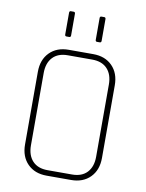

<svg xmlns="http://www.w3.org/2000/svg" viewBox="-92 -901 736 966"><g transform="rotate(10 276.5 -418.0)"><path d="M183 -716V-827Q183 -836 191 -836H205Q213 -836 213 -827V-716Q213 -707 205 -707H191Q183 -707 183 -716ZM339 -716V-827Q339 -836 347 -836H361Q369 -836 369 -827V-716Q369 -707 361 -707H347Q339 -707 339 -716ZM214 -28H339Q389 -28 416 -57Q443 -86 443 -137V-506Q443 -557 416 -586Q389 -615 339 -615H214Q164 -615 137 -586Q110 -557 110 -506V-137Q110 -86 137 -57Q164 -28 214 -28ZM339 0H214Q153 0 116.5 -37Q80 -74 80 -136V-507Q80 -569 116.5 -606Q153 -643 214 -643H339Q400 -643 436.5 -606Q473 -569 473 -507V-136Q473 -74 436.5 -37Q400 0 339 0Z"/></g></svg>

Font: Rajdhani Light
Style: Regular
Weight: 300
Designer: Satya Rajpurohit, Jyotish Sonowal
Foundry: Indian Type Foundry
Version: Version 1.201;PS 1.0;hotconv 1.0.78;makeotf.lib2.5.61930; tt